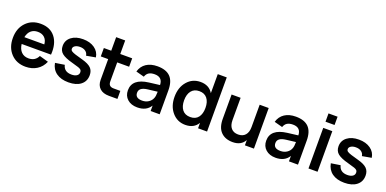

<svg xmlns="http://www.w3.org/2000/svg" viewBox="-8 -1558 4829 2400"><g transform="rotate(20 2406.0 -358.0)"><path d="M309.6 -96.2Q398.9 -96.2 435.1 -172.9L554.2 -139.2Q522.9 -65.4 459 -25.1Q395 15.1 309.6 15.1Q189 15.1 114.5 -64Q40 -143.1 40 -270Q40 -397.5 114.7 -476.3Q189.5 -555.2 308.6 -555.2Q436.5 -555.2 503.7 -469Q570.8 -382.8 560.1 -236.3H169.4Q177.7 -169.4 214.1 -132.8Q250.5 -96.2 309.6 -96.2ZM172.4 -327.6H437.5Q433.1 -384.8 399.2 -416.5Q365.2 -448.2 308.6 -448.2Q253.9 -448.2 218.8 -416.7Q183.6 -385.3 172.4 -327.6Z M881.3 15.1Q781.2 15.1 719 -29.5Q656.7 -74.2 641.6 -156.7L765.1 -175.8Q785.6 -89.4 884.3 -89.4Q928.2 -89.4 953.9 -106.4Q979.5 -123.5 979.5 -153.8Q979.5 -172.9 970 -184.1Q960.4 -195.3 933.6 -205.1Q908.2 -213.9 843.8 -231.4Q745.6 -257.3 702.4 -292.2Q659.2 -327.1 659.2 -390.1Q659.2 -464.8 717.8 -510Q776.4 -555.2 872.6 -555.2Q965.8 -555.2 1027.1 -512Q1088.4 -468.8 1099.1 -395.5L976.1 -373.5Q971.2 -409.7 942.4 -430.4Q913.6 -451.2 868.7 -451.2Q829.6 -451.2 804.4 -435.5Q779.3 -419.9 779.3 -395.5Q779.3 -375.5 795.9 -364.3Q812.5 -353 849.1 -341.3Q894 -327.6 947.3 -313Q1031.7 -290 1067.4 -254.6Q1103 -219.2 1103 -159.7Q1103 -78.1 1043.7 -31.5Q984.4 15.1 881.3 15.1Z M1152.3 -428.2V-540H1250.5V-720.2H1370.6V-540H1529.3V-428.2H1370.6V-176.8Q1370.6 -140.6 1387.5 -123.8Q1404.3 -106.9 1440.4 -106.9H1529.3V0H1415.5Q1337.4 0 1293.9 -40Q1250.5 -80.1 1250.5 -152.3V-428.2Z M1862.8 -555.2Q1978.5 -555.2 2034.9 -496.8Q2091.3 -438.5 2091.3 -318.8V0H1971.2V-72.3Q1917.5 15.1 1796.9 15.1Q1714.8 15.1 1665 -29.3Q1615.2 -73.7 1615.2 -147Q1615.2 -300.8 1828.6 -327.6L1970.7 -345.2Q1967.8 -449.2 1862.8 -449.2Q1814.5 -449.2 1785.6 -430.9Q1756.8 -412.6 1744.1 -374L1634.8 -403.3Q1655.8 -477.1 1714.8 -516.1Q1773.9 -555.2 1862.8 -555.2ZM1971.2 -256.8 1845.7 -241.7Q1788.1 -234.9 1760.7 -214.1Q1733.4 -193.4 1733.4 -157.2Q1733.4 -85.4 1825.7 -85.4Q1873.5 -85.4 1909.4 -109.1Q1945.3 -132.8 1959.5 -170.4Q1971.2 -197.3 1971.2 -252Z M2602.1 -720.2H2721.7V0H2602.1V-72.3Q2550.3 15.1 2435.5 15.1Q2329.1 15.1 2260 -64.9Q2190.9 -145 2190.9 -270Q2190.9 -396 2259.8 -475.6Q2328.6 -555.2 2435.5 -555.2Q2549.3 -555.2 2602.1 -467.3ZM2460.4 -441.9Q2391.1 -441.9 2354.7 -395.3Q2318.4 -348.6 2318.4 -270Q2318.4 -189.9 2354.7 -144Q2391.1 -98.1 2460.4 -98.1Q2530.8 -98.1 2566.4 -144.3Q2602.1 -190.4 2602.1 -270Q2602.1 -350.1 2565.4 -396Q2528.8 -441.9 2460.4 -441.9Z M2971.7 -540V-243.2Q2971.7 -173.8 3004.4 -136Q3037.1 -98.1 3098.1 -98.1Q3159.2 -98.1 3192.1 -136Q3225.1 -173.8 3225.1 -243.2V-540H3345.2V0H3225.1V-70.3Q3178.2 15.1 3065.9 15.1Q2965.8 15.1 2908.7 -43Q2851.6 -101.1 2851.6 -217.3V-540Z M3702.6 -555.2Q3818.4 -555.2 3874.8 -496.8Q3931.2 -438.5 3931.2 -318.8V0H3811V-72.3Q3757.3 15.1 3636.7 15.1Q3554.7 15.1 3504.9 -29.3Q3455.1 -73.7 3455.1 -147Q3455.1 -300.8 3668.5 -327.6L3810.5 -345.2Q3807.6 -449.2 3702.6 -449.2Q3654.3 -449.2 3625.5 -430.9Q3596.7 -412.6 3584 -374L3474.6 -403.3Q3495.6 -477.1 3554.7 -516.1Q3613.8 -555.2 3702.6 -555.2ZM3811 -256.8 3685.5 -241.7Q3627.9 -234.9 3600.6 -214.1Q3573.2 -193.4 3573.2 -157.2Q3573.2 -85.4 3665.5 -85.4Q3713.4 -85.4 3749.3 -109.1Q3785.2 -132.8 3799.3 -170.4Q3811 -197.3 3811 -252Z M4191.4 -622.1H4070.8V-732.4H4191.4ZM4191.4 0H4070.8V-540H4191.4Z M4550.8 15.1Q4450.7 15.1 4388.4 -29.5Q4326.2 -74.2 4311 -156.7L4434.6 -175.8Q4455.1 -89.4 4553.7 -89.4Q4597.7 -89.4 4623.3 -106.4Q4648.9 -123.5 4648.9 -153.8Q4648.9 -172.9 4639.4 -184.1Q4629.9 -195.3 4603 -205.1Q4577.6 -213.9 4513.2 -231.4Q4415 -257.3 4371.8 -292.2Q4328.6 -327.1 4328.6 -390.1Q4328.6 -464.8 4387.2 -510Q4445.8 -555.2 4542 -555.2Q4635.3 -555.2 4696.5 -512Q4757.8 -468.8 4768.6 -395.5L4645.5 -373.5Q4640.6 -409.7 4611.8 -430.4Q4583 -451.2 4538.1 -451.2Q4499 -451.2 4473.9 -435.5Q4448.7 -419.9 4448.7 -395.5Q4448.7 -375.5 4465.3 -364.3Q4481.9 -353 4518.6 -341.3Q4563.5 -327.6 4616.7 -313Q4701.2 -290 4736.8 -254.6Q4772.5 -219.2 4772.5 -159.7Q4772.5 -78.1 4713.1 -31.5Q4653.8 15.1 4550.8 15.1Z"/></g></svg>

Font: Vela Sans Bd
Style: Bold
Weight: 700
Designer: Principal design: Mikhail Sharanda - project Manrope.
Design modification: Ravid Balaliev
Foundry: Mikhail Sharanda
Version: Version 1.001